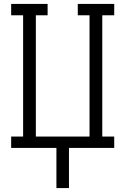

<svg xmlns="http://www.w3.org/2000/svg" viewBox="-20 -755 640 980"><path d="M268 205V0H37V-58H98V-677H37V-735H223V-677H163V-58H437V-677H377V-735H563V-677H502V-58H563V0H332V205Z"/></svg>

Font: Iosevka Slab Light Extended
Style: Regular
Weight: 300
Width: 7
Monospace: yes
Designer: Belleve Invis
Foundry: Belleve Invis
Version: Version 11.1.0; ttfautohint (v1.8.3)